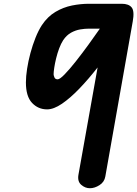

<svg xmlns="http://www.w3.org/2000/svg" viewBox="-20 -999 728 1019"><path d="M117.5 -561.5Q117.5 -593.5 123.8 -634Q130 -674.5 141.5 -717.2Q153 -760 168.5 -798.8Q184 -837.5 202.5 -866Q233 -911.5 274.5 -936Q316 -960.5 362 -969.8Q408 -979 452.5 -979H626Q663 -979 678.8 -959.5Q694.5 -940 684.5 -885L539 -62.5Q534 -33 508.2 -16.5Q482.5 0 457 0Q432 0 411 -18.2Q390 -36.5 396.5 -72.5L498 -641Q450 -579.5 401.5 -529Q353 -478.5 309 -448.5Q265 -418.5 230 -418.5Q182.5 -418.5 150 -453Q117.5 -487.5 117.5 -561.5ZM264.5 -604.5Q264.5 -599 268.8 -588.5Q273 -578 286 -578Q297.5 -578 323.2 -604.5Q349 -631 382 -672.8Q415 -714.5 448.8 -761Q482.5 -807.5 510 -847H452.5Q430.5 -847 405.5 -842.8Q380.5 -838.5 357 -825.5Q333.5 -812.5 315.5 -786Q303.5 -767.5 294 -742Q284.5 -716.5 278 -689.8Q271.5 -663 268 -640.2Q264.5 -617.5 264.5 -604.5Z"/></svg>

Font: Edu QLD Hand
Style: Regular
Weight: 400
Designer: Tina and Corey Anderson, Eben Sorkin
Foundry: Sorkin Type Co.
Version: Version 2.000